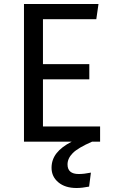

<svg xmlns="http://www.w3.org/2000/svg" viewBox="-20 -709 575 961"><path d="M481 -76V0H441Q370 31 344 57.5Q318 84 318 114Q318 162 374 162Q401 162 435 155L426 225Q391 232 363 232Q306 232 272 203.5Q238 175 238 131Q238 90 263 58Q288 26 339 0H100V-689H473L462 -613H195V-388H427V-312H195V-76Z"/></svg>

Font: Wolseley Sans
Style: Regular
Weight: 400
Designer: Carrois Corporate & Edenspiekermann AG
Foundry: Carrois Corporate GbR & Edenspiekermann AG
Version: Version 4.202